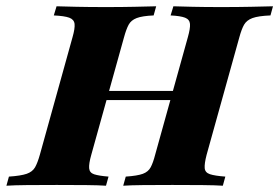

<svg xmlns="http://www.w3.org/2000/svg" viewBox="-51 -591 888 611"><path d="M341.1 0 349.2 -29Q386.3 -31.5 403.6 -37.9Q421 -44.4 428.6 -58.9Q436.3 -73.4 442.7 -98.4L546.8 -472.6Q554.8 -500.8 553.6 -514.9Q552.4 -529 537.9 -534.7Q523.4 -540.3 491.9 -541.9L500.8 -571Q522.6 -570.2 561.7 -569.4Q600.8 -568.5 653.2 -568.5Q704.8 -568.5 747.6 -569.4Q790.3 -570.2 817.7 -571L809.7 -541.9Q771 -540.3 752.4 -533.5Q733.9 -526.6 725.8 -512.5Q717.7 -498.4 710.5 -471.8L606.5 -98.4Q599.2 -70.2 600.4 -56Q601.6 -41.9 616.9 -36.7Q632.3 -31.5 666.1 -29L658.1 0Q634.7 -1.6 593.1 -2Q551.6 -2.4 497.6 -2.4Q443.5 -2.4 404 -2Q364.5 -1.6 341.1 0ZM-30.6 0 -22.6 -29Q15.3 -31.5 33.9 -37.9Q52.4 -44.4 60.5 -58.5Q68.5 -72.6 75.8 -98.4L179.8 -472.6Q187.9 -500.8 186.3 -514.9Q184.7 -529 169.4 -534.7Q154 -540.3 120.2 -541.9L129 -571Q151.6 -570.2 191.9 -569.4Q232.3 -568.5 286.3 -568.5Q336.3 -568.5 377.4 -569.4Q418.5 -570.2 446 -571L437.9 -541.9Q401.6 -540.3 383.9 -533.5Q366.1 -526.6 358.5 -512.5Q350.8 -498.4 343.5 -471.8L239.5 -98.4Q231.5 -70.2 232.7 -55.6Q233.9 -41.1 248.8 -36.3Q263.7 -31.5 294.4 -29L286.3 0Q263.7 -1.6 223.4 -2Q183.1 -2.4 129.8 -2.4Q75 -2.4 34.3 -2Q-6.5 -1.6 -30.6 0ZM231.5 -272.6 240.3 -301.6H549.2L540.3 -272.6Z"/></svg>

Font: Playfair 5pt SemiExpanded Light Black
Style: Italic
Weight: 900
Italic angle: -15.6°
Version: Version 2.001;gftools[0.9.30]